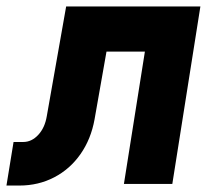

<svg xmlns="http://www.w3.org/2000/svg" viewBox="-44 -570 664 595"><path d="M-24 5 -2 -130H28Q54 -130 74.5 -152Q95 -174 101 -210L161 -550H577L490 0H340L405 -410H286L249 -200Q238 -139 205.5 -92.5Q173 -46 124 -20.5Q75 5 16 5Z"/></svg>

Font: JetBrains Mono ExtraBold
Style: Italic
Weight: 800
Italic angle: -9°
Monospace: yes
Designer: Philipp Nurullin, Konstantin Bulenkov
Foundry: JetBrains
Version: Version 2.305; ttfautohint (v1.8.4.7-5d5b)